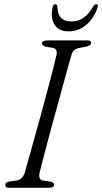

<svg xmlns="http://www.w3.org/2000/svg" viewBox="-20 -892 485 912"><path d="M168 -71Q161 -38.5 184.5 -34.5L220.5 -29Q237 -25.5 237 -14Q237 -7.5 230.8 -3.8Q224.5 0 215.5 0H23.5Q5.5 0 5.5 -13Q4.5 -26 23.5 -29.5L58 -34.5Q87 -39 97.5 -71.5Q103.5 -93.5 115.5 -135.8Q127.5 -178 142.5 -232.2Q157.5 -286.5 173.8 -345.2Q190 -404 204.8 -459.5Q219.5 -515 231 -560Q242.5 -605 248.5 -631.5Q254.5 -659.5 231.5 -664.5L197 -670.5Q179.5 -675 179.5 -686Q180 -700 205.5 -700H396Q413 -700 413 -688.5Q413 -676 392 -671L353.5 -663.5Q327.5 -658.5 320 -633Q312 -605.5 299.2 -559Q286.5 -512.5 270.8 -455.8Q255 -399 238.8 -339.5Q222.5 -280 208 -225.8Q193.5 -171.5 183 -130.8Q172.5 -90 168 -71ZM319 -790Q350.5 -790 376 -807Q401.5 -824 423 -862Q430.5 -872 437.5 -872Q448 -872 443.5 -857Q427 -806 390.2 -774.5Q353.5 -743 306.5 -743Q259.5 -743 239.2 -774.5Q219 -806 230 -857.5Q232.5 -872 243.5 -872Q250.5 -872 252.5 -862Q253.5 -824 270.2 -807Q287 -790 319 -790Z"/></svg>

Font: Fraunces 72pt S050 Light
Style: Italic
Weight: 300
Italic angle: -16°
Version: Version 1.000; ttfautohint (v1.8.3)